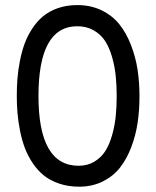

<svg xmlns="http://www.w3.org/2000/svg" viewBox="-20 -719 607 748"><path d="M288.6 8.3Q246.1 8.3 210.7 -3.7Q175.3 -15.6 150.6 -35.6Q126 -55.7 106.9 -84.2Q87.9 -112.8 76.4 -143.6Q64.9 -174.3 57.9 -210.4Q50.8 -246.6 48.1 -278.8Q45.4 -311 45.4 -345.2Q45.4 -379.9 47.9 -412.1Q50.3 -444.3 57.4 -480.7Q64.5 -517.1 75.4 -547.6Q86.4 -578.1 105 -606.7Q123.5 -635.3 147.5 -655.3Q171.4 -675.3 205.6 -687.3Q239.7 -699.2 281.2 -699.2Q334 -699.2 376 -678.7Q418 -658.2 445.1 -624.3Q472.2 -590.3 490.2 -543.7Q508.3 -497.1 515.9 -447.8Q523.4 -398.4 523.4 -343.8Q523.4 -289.6 516.1 -240.5Q508.8 -191.4 491.2 -145.3Q473.6 -99.1 447.3 -65.7Q420.9 -32.2 380.1 -12Q339.4 8.3 288.6 8.3ZM286.1 -73.2Q321.3 -73.2 347.9 -89.4Q374.5 -105.5 390.6 -131.1Q406.7 -156.7 417 -193.4Q427.2 -230 430.9 -266.4Q434.6 -302.7 434.6 -345.2Q434.6 -387.7 430.7 -424.6Q426.8 -461.4 416.3 -497.8Q405.8 -534.2 389.2 -559.6Q372.6 -585 345 -600.8Q317.4 -616.7 281.2 -616.7Q129.9 -616.7 129.9 -345.2Q129.9 -73.2 286.1 -73.2Z"/></svg>

Font: HK Grotesk Medium Legacy
Style: Regular
Weight: 500
Designer: Alfredo Marco Pradil
Foundry: Hanken Design Co.
Version: Version 2.022;PS 002.022;hotconv 1.0.88;makeotf.lib2.5.64775